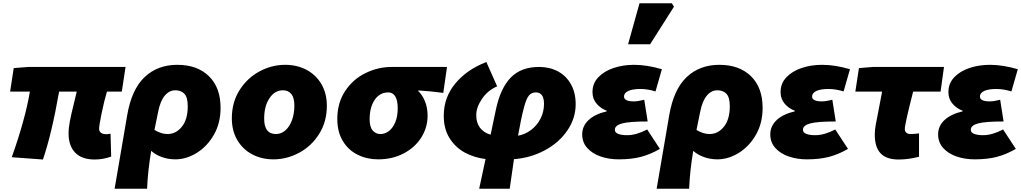

<svg xmlns="http://www.w3.org/2000/svg" viewBox="-20 -963 6256 1176"><path d="M400 -145Q400 -179 408 -221Q416 -263 433 -331L450 -402H342Q297 -144 243 14L52 0Q91 -109 120 -213Q149 -317 163 -402H42L64 -546L154 -553H749L726 -402H635Q617 -341 602 -267Q587 -193 587 -176Q587 -141 632 -141Q638 -141 644 -142Q650 -143 657 -144L661 -4Q611 14 560 14Q481 14 440.5 -28Q400 -70 400 -145Z M1066 -566Q1188 -566 1259.5 -496.5Q1331 -427 1331 -302Q1331 -209 1290 -137.5Q1249 -66 1185 -26.5Q1121 13 1054 13Q1010 13 971.5 -1Q933 -15 906 -39Q885 87 881 193H682L759 -257Q786 -415 865.5 -490.5Q945 -566 1066 -566ZM1130 -312Q1130 -366 1110 -388Q1090 -410 1053 -410Q1017 -410 989.5 -377.5Q962 -345 949 -280L926 -167Q968 -142 1006 -142Q1058 -142 1094 -187Q1130 -232 1130 -312Z M1400 -238Q1400 -336 1447 -410.5Q1494 -485 1569 -525.5Q1644 -566 1727 -566Q1799 -566 1857 -535.5Q1915 -505 1948.5 -448Q1982 -391 1982 -315Q1982 -218 1935 -143Q1888 -68 1812.5 -27.5Q1737 13 1655 13Q1583 13 1525 -17.5Q1467 -48 1433.5 -105Q1400 -162 1400 -238ZM1783 -317Q1783 -364 1764.5 -387Q1746 -410 1713 -410Q1663 -410 1630.5 -361.5Q1598 -313 1598 -236Q1598 -142 1670 -142Q1702 -142 1727.5 -164Q1753 -186 1768 -226Q1783 -266 1783 -317Z M2046 -234Q2046 -333 2094 -405.5Q2142 -478 2219 -515.5Q2296 -553 2380 -553H2718L2695 -394Q2615 -405 2542 -409V-405Q2567 -382 2583 -342.5Q2599 -303 2599 -255Q2599 -182 2560.5 -121Q2522 -60 2453 -23.5Q2384 13 2296 13Q2228 13 2171 -15Q2114 -43 2080 -99Q2046 -155 2046 -234ZM2416 -300Q2416 -348 2401 -372.5Q2386 -397 2359 -397Q2306 -397 2275 -351.5Q2244 -306 2244 -232Q2244 -185 2263 -163.5Q2282 -142 2310 -142Q2339 -142 2363 -161Q2387 -180 2401.5 -215.5Q2416 -251 2416 -300Z M3282 -553Q3346 -553 3397 -526Q3448 -499 3477 -447Q3506 -395 3506 -325Q3506 -239 3455.5 -164.5Q3405 -90 3318 -43Q3231 4 3128 12L3102 193H2915L2954 11Q2886 3 2828 -28Q2770 -59 2734 -116Q2698 -173 2698 -254Q2698 -367 2769.5 -452.5Q2841 -538 2959 -583L3025 -434Q2968 -410 2932.5 -358Q2897 -306 2897 -257Q2897 -211 2920 -180.5Q2943 -150 2985 -138L3017 -290Q3045 -423 3108.5 -488Q3172 -553 3282 -553ZM3312 -327Q3312 -397 3262 -397Q3236 -397 3220 -378.5Q3204 -360 3190 -307Q3171 -236 3153 -132Q3195 -139 3231.5 -166Q3268 -193 3290 -235Q3312 -277 3312 -327Z M3546 -140Q3546 -191 3585 -227.5Q3624 -264 3696 -281V-285Q3660 -298 3634.5 -327.5Q3609 -357 3609 -399Q3609 -452 3644.5 -489.5Q3680 -527 3738 -546.5Q3796 -566 3863 -566Q3943 -566 4034 -539L3995 -403Q3946 -418 3904 -418Q3853 -418 3827.5 -405.5Q3802 -393 3802 -372Q3802 -342 3862 -342Q3888 -342 3926 -352L3947 -219Q3835 -219 3790.5 -207Q3746 -195 3746 -168Q3746 -151 3766.5 -143Q3787 -135 3822 -135Q3877 -135 3944 -170L4022 -51Q3963 -17 3905 -2Q3847 13 3770 13Q3710 13 3659 -4.5Q3608 -22 3577 -56.5Q3546 -91 3546 -140ZM3897 -943H4095L4108 -922L3962 -692H3827Z M4386 -566Q4508 -566 4579.5 -496.5Q4651 -427 4651 -302Q4651 -209 4610 -137.5Q4569 -66 4505 -26.5Q4441 13 4374 13Q4330 13 4291.5 -1Q4253 -15 4226 -39Q4205 87 4201 193H4002L4079 -257Q4106 -415 4185.5 -490.5Q4265 -566 4386 -566ZM4450 -312Q4450 -366 4430 -388Q4410 -410 4373 -410Q4337 -410 4309.5 -377.5Q4282 -345 4269 -280L4246 -167Q4288 -142 4326 -142Q4378 -142 4414 -187Q4450 -232 4450 -312Z M4698 -140Q4698 -191 4737 -227.5Q4776 -264 4848 -281V-285Q4812 -298 4786.5 -327.5Q4761 -357 4761 -399Q4761 -452 4796.5 -489.5Q4832 -527 4890 -546.5Q4948 -566 5015 -566Q5095 -566 5186 -539L5147 -403Q5098 -418 5056 -418Q5005 -418 4979.5 -405.5Q4954 -393 4954 -372Q4954 -342 5014 -342Q5040 -342 5078 -352L5099 -219Q4987 -219 4942.5 -207Q4898 -195 4898 -168Q4898 -151 4918.5 -143Q4939 -135 4974 -135Q5029 -135 5096 -170L5174 -51Q5115 -17 5057 -2Q4999 13 4922 13Q4862 13 4811 -4.5Q4760 -22 4729 -56.5Q4698 -91 4698 -140Z M5338 -139Q5338 -167 5344 -199L5383 -402H5219L5241 -546L5328 -553H5762L5741 -402H5573Q5522 -203 5522 -173Q5522 -157 5532 -149.5Q5542 -142 5556 -142Q5579 -142 5609 -146V-3Q5545 14 5484 14Q5410 14 5374 -23.5Q5338 -61 5338 -139Z M5726 -140Q5726 -191 5765 -227.5Q5804 -264 5876 -281V-285Q5840 -298 5814.5 -327.5Q5789 -357 5789 -399Q5789 -452 5824.5 -489.5Q5860 -527 5918 -546.5Q5976 -566 6043 -566Q6123 -566 6214 -539L6175 -403Q6126 -418 6084 -418Q6033 -418 6007.5 -405.5Q5982 -393 5982 -372Q5982 -342 6042 -342Q6068 -342 6106 -352L6127 -219Q6015 -219 5970.5 -207Q5926 -195 5926 -168Q5926 -151 5946.5 -143Q5967 -135 6002 -135Q6057 -135 6124 -170L6202 -51Q6143 -17 6085 -2Q6027 13 5950 13Q5890 13 5839 -4.5Q5788 -22 5757 -56.5Q5726 -91 5726 -140Z"/></svg>

Font: Nebula Sans Black
Style: Regular
Weight: 900
Italic angle: -9°
Designer: Paul D. Hunt for Adobe (as Source Sans)
Foundry: Nebula Entertainment & Broadcasting LLC
Version: Version 1.010